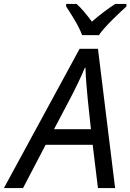

<svg xmlns="http://www.w3.org/2000/svg" viewBox="-77 -964 668 984"><path d="M-57 0H41L157 -222H398L425 0H513L425 -714H331ZM200 -302 277 -448C308 -507 337 -566 358 -617H361C362 -570 368 -503 373 -452L389 -302ZM262 -931C287 -892 325 -835 344 -784H430C457 -826 539 -902 571 -931V-944H514C478 -921 435 -889 394 -853C367 -889 340 -923 315 -944H262Z"/></svg>

Font: BC Sans
Style: Italic
Weight: 400
Italic angle: -12°
Designer: Monotype Design Team
Designer: Province of B.C.
Foundry: Monotype Imaging Inc.
Version: Version 2.000;GOOG;noto-source:20170915:90ef993387c0